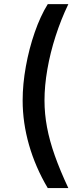

<svg xmlns="http://www.w3.org/2000/svg" viewBox="-20 -791 396 948"><path d="M91.8 -294.9Q91.8 -375.5 107.7 -463.1Q123.5 -550.8 151.4 -631.1Q179.2 -711.4 215.8 -770.5H317.4Q281.2 -695.3 254.6 -612.8Q228 -530.3 213.9 -449Q199.7 -367.7 199.7 -294.9Q199.7 -229 212.2 -162.6Q224.6 -96.2 250.7 -22.5Q276.9 51.3 317.4 137.7H215.8Q154.8 34.7 123.3 -75.4Q91.8 -185.5 91.8 -294.9Z"/></svg>

Font: Inter 18pt Medium
Style: Regular
Weight: 500
Designer: Rasmus Andersson
Foundry: rsms
Version: Version 4.001;git-66647c0bb